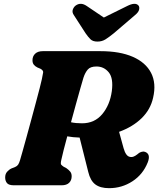

<svg xmlns="http://www.w3.org/2000/svg" viewBox="-20 -967 826 1002"><path d="M751 -119.5Q726 -56.5 671 -20.8Q616 15 549.5 15Q503.5 15 477.5 -4.5Q451.5 -24 440.5 -70L395.5 -249Q360.5 -250 331 -255.5Q320.5 -216 312.2 -184.2Q304 -152.5 300.5 -135Q295 -112.5 299.5 -107.5Q304 -102.5 312 -97L327 -89Q339 -80.5 346.5 -71.2Q354 -62 354 -47Q354 -26 340.8 -13Q327.5 0 301.5 0H53Q26 0 16.5 -11.5Q7 -23 7 -41Q7 -59 17 -70.5Q27 -82 40 -88L59 -95.5Q69.5 -100 74.8 -108Q80 -116 84.5 -131Q88.5 -143.5 97.2 -175.2Q106 -207 118 -250Q130 -293 142.5 -339.8Q155 -386.5 166.8 -430Q178.5 -473.5 187 -506.5Q195.5 -539.5 198.5 -554Q204 -579 205.2 -589.2Q206.5 -599.5 191.5 -608L175 -615Q163 -621 156.2 -629.8Q149.5 -638.5 149.5 -652.5Q149.5 -673.5 163.5 -686.8Q177.5 -700 203 -700H504Q605.5 -700 673 -670.5Q740.5 -641 768.5 -586.5Q796.5 -532 779 -457Q765.5 -395.5 719.2 -350.2Q673 -305 601.5 -279L625 -193.5Q630.5 -173 640 -160.2Q649.5 -147.5 665 -147.5Q675.5 -147.5 685.5 -153.8Q695.5 -160 706 -169Q711.5 -172.5 720.5 -175Q729.5 -177.5 737 -174.5Q768 -163 751 -119.5ZM415.5 -561.5Q410 -544 399.8 -507.5Q389.5 -471 376.5 -424.2Q363.5 -377.5 350.5 -329Q375 -323.5 408 -323.5Q473.5 -323.5 513.5 -371.2Q553.5 -419 563.5 -491Q572.5 -559 547.5 -589.5Q522.5 -620 483.5 -620Q451.5 -620 437.8 -603.8Q424 -587.5 415.5 -561.5ZM574 -793.5Q550 -774 531.2 -762Q512.5 -750 488.5 -750Q464.5 -750 452.2 -762Q440 -774 426.5 -793.5L365.5 -888Q355 -903 360 -917Q365 -931 375.5 -938.5Q402 -957 433 -935.5L522 -875.5L643.5 -935.5Q686 -957 702.5 -938.5Q709 -931 706 -917Q703 -903 684.5 -888Z"/></svg>

Font: Fraunces 9pt S050 Black
Style: Italic
Weight: 900
Italic angle: -16°
Version: Version 1.000; ttfautohint (v1.8.3)